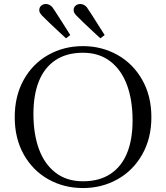

<svg xmlns="http://www.w3.org/2000/svg" viewBox="-20 -941 839 970"><path d="M54.4 -349Q54.4 -456.6 99.9 -538.1Q145.5 -619.6 224.2 -663.8Q302.9 -708 399.1 -708Q493.9 -708 573 -663.8Q652.1 -619.6 698.4 -537.9Q744.8 -456.1 744.8 -349Q744.8 -241.9 698.4 -160.4Q652.1 -78.9 573.2 -34.9Q494.2 9 399.1 9Q303.4 9 224.7 -34.9Q146 -78.9 100.2 -160.1Q54.4 -241.4 54.4 -349ZM649.8 -332.6Q649.8 -434.6 621.8 -510.9Q593.9 -587.1 537.6 -630.8Q481.4 -674.5 399.1 -674.5Q316.2 -674.5 260.2 -637Q204.1 -599.5 176.5 -530.7Q148.9 -461.9 148.9 -365.4Q148.9 -263.9 176.8 -187.8Q204.6 -111.8 260.8 -68.5Q316.9 -25.2 399.1 -25.2Q482 -25.2 538 -62.3Q594 -99.4 621.9 -167.6Q649.8 -235.8 649.8 -332.6ZM277.6 -780.6Q251.4 -805 227.3 -827.9Q203.2 -850.8 192.6 -862Q185.4 -870.2 181.9 -876.1Q178.4 -882 178.4 -889.4Q178.4 -904.2 188.4 -912.5Q198.4 -920.8 212 -920.8Q221.1 -920.8 229.7 -916.4Q238.2 -912.1 244.5 -904.8Q249.5 -898.6 296.4 -825Q309 -805.4 319.1 -789.3Q329.1 -773.2 335 -763.9L313.4 -747.4ZM451.2 -780.6Q425 -805 400.9 -827.9Q376.9 -850.8 366.2 -862Q359 -870.2 355.5 -876.1Q352 -882 352 -889.4Q352 -904.2 362 -912.5Q372 -920.8 385.6 -920.8Q394.9 -920.8 403.4 -916.5Q412 -912.2 418.2 -904.8Q425.5 -895 442.2 -868.9Q458.9 -842.9 477.5 -813.2Q496.5 -782.5 508.8 -763.9L487 -747.4Z"/></svg>

Font: Didactic
Style: Regular
Weight: 400
Designer: Tyler Finck
Foundry: Etcetera Type Co
Version: Version 3.007;FEAKit 1.0